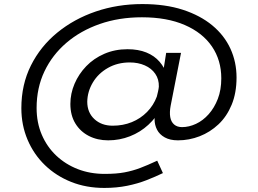

<svg xmlns="http://www.w3.org/2000/svg" viewBox="-20 -746 1268 944"><path d="M493 178Q404 178 330 148.5Q256 119 201 66Q146 13 115.5 -59Q85 -131 85 -214Q85 -330 132 -424Q179 -518 261.5 -585.5Q344 -653 451 -689.5Q558 -726 680 -726Q793 -726 879 -698Q965 -670 1024 -621Q1083 -572 1113 -506.5Q1143 -441 1143 -365Q1143 -289 1119 -231Q1095 -173 1054 -134.5Q1013 -96 961.5 -76Q910 -56 855 -56Q816 -56 790 -70.5Q764 -85 752 -108.5Q740 -132 740 -159Q740 -173 743.5 -190.5Q747 -208 754 -230L774 -216Q749 -169 709.5 -132.5Q670 -96 619 -76Q568 -56 512 -56Q459 -56 417 -77.5Q375 -99 350.5 -139Q326 -179 326 -235Q326 -286 346.5 -334Q367 -382 404 -420.5Q441 -459 493 -481.5Q545 -504 607 -504Q660 -504 699.5 -488Q739 -472 764.5 -442.5Q790 -413 801 -375L774 -340L797 -486H870L819 -226Q813 -194 817 -170.5Q821 -147 836 -134Q851 -121 875 -121Q909 -121 943.5 -137Q978 -153 1006 -184.5Q1034 -216 1051 -260Q1068 -304 1068 -361Q1068 -450 1022 -517.5Q976 -585 888.5 -623Q801 -661 678 -661Q565 -661 470.5 -628Q376 -595 306.5 -535.5Q237 -476 198.5 -395Q160 -314 160 -215Q160 -143 185.5 -83.5Q211 -24 256.5 19Q302 62 362.5 85.5Q423 109 495 109Q552 109 592 101.5Q632 94 669 80Q706 66 753 44L781 105Q746 122 701.5 139.5Q657 157 605 167.5Q553 178 493 178ZM534 -128Q585 -128 628 -145.5Q671 -163 703 -195.5Q735 -228 751 -271Q754 -283 757 -296Q760 -309 761 -320Q762 -356 743.5 -383Q725 -410 692 -424.5Q659 -439 618 -439Q558 -439 510.5 -412Q463 -385 436.5 -340.5Q410 -296 409 -246Q409 -193 444 -160.5Q479 -128 534 -128Z"/></svg>

Font: Lexend Tera Light
Style: Regular
Weight: 300
Designer: Bonnie Shaver-Troup, Thomas Jockin
Foundry: Lexend
Version: Version 1.007